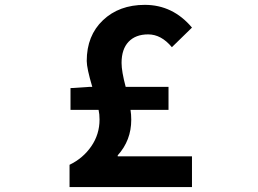

<svg xmlns="http://www.w3.org/2000/svg" viewBox="-20 -755 1040 775"><path d="M455.1 -127.9V-124H754.9V0H260.7V-89.8Q315.4 -116.2 348.6 -164.6Q381.8 -212.9 381.8 -272.5Q381.8 -294.9 377.9 -311.5H264.6V-399.4L340.8 -404.3H352.5Q330.1 -479.5 330.1 -508.8Q330.1 -611.3 395.5 -673.3Q460.9 -735.4 564.5 -735.4Q677.7 -735.4 754.9 -643.6L673.8 -564.5Q630.9 -616.2 578.1 -616.2Q527.3 -616.2 499 -586.4Q470.7 -556.6 470.7 -501Q470.7 -466.8 487.3 -404.3H660.2V-311.5H506.8Q509.8 -293 509.8 -271.5Q509.8 -188.5 455.1 -127.9Z"/></svg>

Font: Gen Shin Gothic Monospace Bold
Style: Bold
Weight: 700
Designer: [Source Han Sans]
Ryoko NISHIZUKA  (kana & ideographs); Paul D. Hunt (Latin, Greek & Cyrillic); Wenlong ZHANG  (bopomofo
Version: Version 1.002.20150607